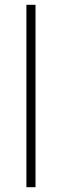

<svg xmlns="http://www.w3.org/2000/svg" viewBox="-20 -780 257 800"><path d="M128 0V-760H90V0Z"/></svg>

Font: Noto Sans Myanmar UI ExtraLight
Style: Regular
Weight: 200
Designer: Monotype Design Team
Foundry: Monotype Imaging Inc.
Version: Version 2.103